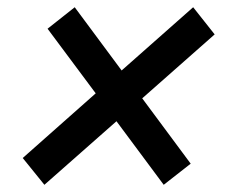

<svg xmlns="http://www.w3.org/2000/svg" viewBox="-20 -600 626 528"><path d="M102.1 -91.8 42.5 -165.5 243.2 -343.3 110.8 -521 185.5 -580.1 314.5 -406.2 511.2 -580.1 570.3 -505.4 371.1 -329.6 504.4 -149.9 430.2 -91.8 300.3 -266.6Z"/></svg>

Font: Cascadia Mono
Style: Italic
Weight: 400
Italic angle: -10°
Monospace: yes
Designer: Aaron Bell
Foundry: Saja Typeworks
Version: Version 2404.023; ttfautohint (v1.8.4)